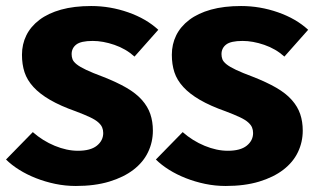

<svg xmlns="http://www.w3.org/2000/svg" viewBox="-31 -602 1061 638"><path d="M477 -168Q477 -130 461 -96.5Q445 -63 412.5 -38Q380 -13 332 1.5Q284 16 221 16Q186 16 152.5 9Q119 2 88.5 -10Q58 -22 32.5 -38Q7 -54 -11 -72L78 -163Q111 -134 151 -117.5Q191 -101 228 -101Q270 -101 291 -118Q312 -135 312 -160Q312 -170 308.5 -178.5Q305 -187 295.5 -195.5Q286 -204 268 -212.5Q250 -221 221 -232Q170 -250 135.5 -270Q101 -290 80 -313Q59 -336 50.5 -362Q42 -388 42 -420Q42 -455 56.5 -484.5Q71 -514 100 -536Q129 -558 172 -570Q215 -582 272 -582Q335 -582 395 -561Q455 -540 495 -503L416 -414Q387 -440 349 -453Q311 -466 277 -466Q238 -466 222.5 -454Q207 -442 207 -422Q207 -413 210 -405Q213 -397 223.5 -388.5Q234 -380 255 -370Q276 -360 311 -347Q357 -329 389 -310.5Q421 -292 440.5 -270Q460 -248 468.5 -223Q477 -198 477 -168ZM975 -168Q975 -130 959 -96.5Q943 -63 910.5 -38Q878 -13 830 1.5Q782 16 719 16Q684 16 650.5 9Q617 2 586.5 -10Q556 -22 530.5 -38Q505 -54 487 -72L576 -163Q609 -134 649 -117.5Q689 -101 726 -101Q768 -101 789 -118Q810 -135 810 -160Q810 -170 806.5 -178.5Q803 -187 793.5 -195.5Q784 -204 766 -212.5Q748 -221 719 -232Q668 -250 633.5 -270Q599 -290 578 -313Q557 -336 548.5 -362Q540 -388 540 -420Q540 -455 554.5 -484.5Q569 -514 598 -536Q627 -558 670 -570Q713 -582 770 -582Q833 -582 893 -561Q953 -540 993 -503L914 -414Q885 -440 847 -453Q809 -466 775 -466Q736 -466 720.5 -454Q705 -442 705 -422Q705 -413 708 -405Q711 -397 721.5 -388.5Q732 -380 753 -370Q774 -360 809 -347Q855 -329 887 -310.5Q919 -292 938.5 -270Q958 -248 966.5 -223Q975 -198 975 -168Z"/></svg>

Font: Qjlgwqiwhsfqbnnlvksmvfsycuq
Style: Regular
Weight: 700
Italic angle: -8°
Designer: Carrois Corporate & Edenspiekermann
Foundry: Carrois Corporate GbR & Edenspiekermann AG
Version: Version 2.001